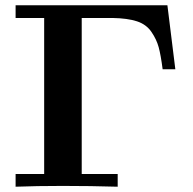

<svg xmlns="http://www.w3.org/2000/svg" viewBox="-20 -706 731 726"><path d="M39 0V-48H147V-638H39V-686H613L643 -444H595Q588 -498 580 -527.5Q572 -557 552.5 -585.5Q533 -614 497.5 -625.5Q462 -637 406 -638H289V-48H425V0Q322 -3 217 -3Q118 -3 39 0Z"/></svg>

Font: CMU Serif
Style: Bold
Weight: 700
Version: Version 0.7.0